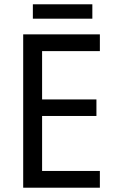

<svg xmlns="http://www.w3.org/2000/svg" viewBox="-20 -874 540 894"><path d="M410 -854H133V-787H410ZM445 0V-78H176V-334H429V-411H176V-636H445V-714H88V0Z"/></svg>

Font: Noto Sans Gurmukhi SemiCondensed
Style: Regular
Weight: 400
Width: 4
Designer: Jelle Bosma - Monotype Design Team
Foundry: Monotype Imaging Inc.
Version: Version 2.004